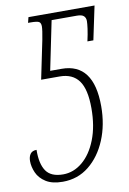

<svg xmlns="http://www.w3.org/2000/svg" viewBox="-84 -766 556 827"><g transform="rotate(-10 194.0 -352.0)"><path d="M123 10Q77 10 49.5 -7.5Q22 -25 10.5 -51Q-1 -77 -1 -102Q-1 -121 7.5 -133Q16 -145 35 -145Q34 -84 55.5 -52.5Q77 -21 130 -21Q176 -21 214.5 -53Q253 -85 276 -143.5Q299 -202 299 -281Q299 -364 271.5 -401.5Q244 -439 188 -439H107L142 -608Q150 -649 150 -665Q150 -679 142.5 -684.5Q135 -690 104 -690H94L100 -714H389L358 -567H332Q339 -598 342 -620.5Q345 -643 345 -654Q345 -668 336.5 -676Q328 -684 306 -684H196L152 -470H202Q342 -470 342 -282Q342 -201 314.5 -135Q287 -69 238 -29.5Q189 10 123 10Z"/></g></svg>

Font: Noto Serif ExtraCondensed ExtraLight
Style: Italic
Weight: 200
Width: 2
Italic angle: -12°
Designer: Monotype Design Team
Foundry: Monotype Imaging Inc.
Version: Version 2.014; ttfautohint (v1.8.4.7-5d5b)